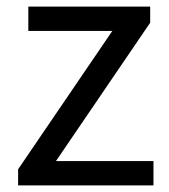

<svg xmlns="http://www.w3.org/2000/svg" viewBox="-20 -563 514 583"><path d="M35 0H446V-74H150L436 -494V-543H66V-469H321L35 -49Z"/></svg>

Font: Noto Sans Japanese Regular
Style: Regular
Weight: 400
Designer: Ryoko NISHIZUKA (kana & ideographs); Paul D. Hunt (Latin, Greek & Cyrillic); Wenlong ZHANG (bopomofo); Sandoll Communica
Foundry: Adobe Systems Incorporated
Version: Version 1.000;PS 1;hotconv 1.0.78;makeotf.lib2.5.61930